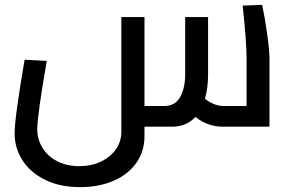

<svg xmlns="http://www.w3.org/2000/svg" viewBox="-20 -520 1193 788"><path d="M1086 -278V0H894Q833 0 782 -40Q745 0 686 0H573V40Q573 101 539.5 148.5Q506 196 446 222Q386 248 309 248Q225 248 164 217.5Q103 187 71.5 136.5Q40 86 40 28Q40 -36 81 -275L172 -270Q133 -47 133 11Q133 52 154.5 87Q176 122 215.5 142Q255 162 306 162Q354 162 393.5 143.5Q433 125 455.5 93Q478 61 478 21V-450H573V-85H655Q699 -85 719.5 -122Q740 -159 740 -215V-450H834V-216Q834 -158 821 -115Q835 -103 855.5 -94Q876 -85 896 -85H992V-278Q992 -348 976 -497L1056 -500Q1068 -443 1077 -377.5Q1086 -312 1086 -278Z"/></svg>

Font: Cairo SemiBold
Style: Regular
Weight: 600
Designer: Mohamed Gaber, the designers of Titillium
Foundry: Kief Type Foundry
Version: Version 2.009; ttfautohint (v1.5.33-1714) -l 8 -r 50 -G 200 